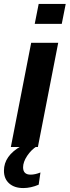

<svg xmlns="http://www.w3.org/2000/svg" viewBox="-38 -745 353 973"><path d="M275 -624H138L158 -725H295ZM154 0H17L120 -528H257ZM80 208Q35 208 8.5 184.5Q-18 161 -18 120Q-18 44 70 -5H150Q120 14 99.5 45Q79 76 79 103Q79 140 117 140Q140 140 167 129L158 191Q118 208 80 208Z"/></svg>

Font: Libra Sans
Style: Bold Italic
Weight: 700
Italic angle: -12°
Foundry: Context Ltd
Version: Version 1.002